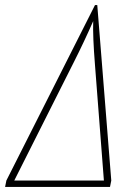

<svg xmlns="http://www.w3.org/2000/svg" viewBox="-48 -734 543 754"><path d="M-23 -25 325 -714H334L389 -25L384 0H-28ZM360 -25 325 -479Q316 -591 318 -651Q282 -569 242 -490L8 -25Z"/></svg>

Font: Noto Serif CondThin
Style: Italic
Weight: 250
Width: 3
Italic angle: -12°
Designer: Monotype Design Team
Foundry: Monotype Imaging Inc.
Version: Version 1.001